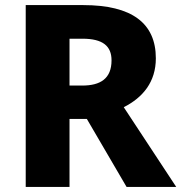

<svg xmlns="http://www.w3.org/2000/svg" viewBox="-20 -734 712 754"><path d="M307 -714H81V0H253V-267H321L477 0H672L466 -313C541 -351 592 -412 592 -505C592 -643 498 -714 307 -714ZM304 -582C384 -582 418 -553 418 -497C418 -425 374 -398 303 -398H253V-582Z"/></svg>

Font: Noto Sans Lao ExtraBold
Style: Regular
Weight: 800
Designer: Monotype Design Team
Foundry: Monotype Imaging Inc.
Version: Version 2.003